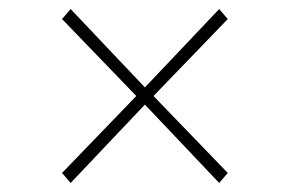

<svg xmlns="http://www.w3.org/2000/svg" viewBox="-20 -542 640 424"><path d="M136 -138 117 -160 281 -330 117 -500 136 -522 300 -349 464 -522 483 -500 319 -330 483 -160 464 -138 300 -311Z"/></svg>

Font: Source Code Pro ExtraLight ExtraLight
Style: Italic
Weight: 250
Italic angle: -11°
Monospace: yes
Version: Version 1.016;hotconv 1.0.116;makeotfexe 2.5.65601